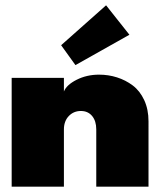

<svg xmlns="http://www.w3.org/2000/svg" viewBox="-20 -704 616 724"><path d="M264.5 -458.5 210.5 -533.5 380 -684 468 -573ZM353.5 -422.5Q389 -422.5 421.2 -412.2Q453.5 -402 480.5 -381.8Q507.5 -361.5 523.8 -326.5Q540 -291.5 540 -246.5V0H343V-216Q343 -248 327.2 -266.8Q311.5 -285.5 285 -285.5Q257.5 -285.5 239.2 -266.2Q221 -247 221 -216V0H24V-410.5H221V-359Q231 -384 269 -403.2Q307 -422.5 353.5 -422.5Z"/></svg>

Font: League Spartan Black
Style: Regular
Weight: 900
Foundry: The League of Moveable Type
Version: Version 2.002